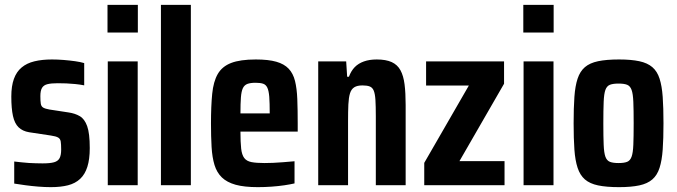

<svg xmlns="http://www.w3.org/2000/svg" viewBox="-20 -763 2788 791"><path d="M189.2 8Q165.4 8 138 5.8Q110.5 3.6 84.5 0.1Q58.5 -3.3 38.6 -6.7V-97.6Q54.5 -96 69.6 -94.2Q84.6 -92.4 98.8 -91.6Q113 -90.9 127.3 -90.4Q141.7 -89.9 155.2 -89.9Q186.2 -89.9 202.6 -94.5Q219 -99.1 225.5 -111.5Q232 -123.8 232 -146.6Q232 -168.7 230.2 -179.9Q228.4 -191.2 219.5 -196.4Q210.6 -201.6 189.8 -204.6L99.8 -218.2Q73 -222.7 56.6 -238.5Q40.2 -254.3 33.4 -285.3Q26.6 -316.2 26.6 -365Q26.6 -408.5 37.3 -438Q47.9 -467.4 69.1 -485Q90.2 -502.7 121.5 -510.3Q152.8 -518 194.1 -518Q217 -518 242 -516Q267 -514 289.6 -510.8Q312.1 -507.6 326.9 -503.1V-411.4Q308.3 -415 289.8 -416.8Q271.3 -418.6 253.4 -419.4Q235.5 -420.1 217.8 -420.1Q191.2 -420.1 175.7 -416.3Q160.1 -412.5 153.2 -401.1Q146.3 -389.7 146.3 -366.7Q146.3 -346.4 148.1 -335.4Q150 -324.4 158.2 -319.6Q166.4 -314.8 183.8 -311.8L262.2 -299.8Q288.8 -296 308.6 -284.5Q328.4 -273.1 339.1 -243.4Q349.8 -213.8 349.8 -153.2Q349.8 -106.8 339.9 -75.8Q330.1 -44.7 310.2 -26.1Q290.3 -7.4 260.3 0.3Q230.2 8 189.2 8Z M422.9 -628.9V-743H547.9V-628.9ZM424 0V-510H547.3V0Z M643 0V-743H766.3V0Z M1042.2 8Q986.3 8 950.6 -1.9Q914.9 -11.9 894.1 -32Q873.2 -52.2 863.7 -83.4Q854.2 -114.6 851.7 -157.2Q849.2 -199.7 849.2 -254Q849.2 -325.8 854.2 -376.4Q859.2 -427 877.1 -458.1Q895.1 -489.3 932.3 -503.6Q969.5 -518 1034 -518Q1085.6 -518 1118.3 -508.7Q1150.9 -499.4 1169.3 -479.9Q1187.7 -460.4 1195.4 -429.4Q1203.1 -398.4 1204.8 -354.9Q1206.5 -311.4 1206.5 -254.6V-220.9H970.6Q970.6 -176.9 973.5 -151Q976.4 -125.1 986.2 -112.1Q996 -99.1 1015.9 -95.2Q1035.8 -91.3 1069.7 -91.3Q1086.5 -91.3 1105.2 -92.1Q1123.8 -92.9 1146.2 -94.7Q1168.7 -96.6 1193.4 -98.7V-7.4Q1176.5 -3.4 1151.5 0.3Q1126.4 4 1098.1 6Q1069.9 8 1042.2 8ZM1091.2 -279.6V-295.9Q1091.2 -339 1089.3 -364.1Q1087.3 -389.2 1081.4 -401.7Q1075.5 -414.2 1064 -418.1Q1052.4 -422 1032.9 -422Q1012.2 -422 999.5 -417.4Q986.8 -412.7 980.6 -399.8Q974.4 -386.8 972.5 -361.7Q970.6 -336.5 970.6 -295.9H1106.1Z M1291 0V-510H1406.2L1410.2 -446.8H1417.5Q1426.5 -471 1441.5 -486.5Q1456.6 -501.9 1479.3 -509.9Q1502 -518 1532 -518Q1569.9 -518 1593.7 -507.2Q1617.5 -496.3 1629.8 -473.6Q1642.2 -450.9 1646.7 -415.6Q1651.2 -380.2 1651.2 -330.6V0H1528.3V-283.3Q1528.3 -326.2 1526.7 -351.6Q1525 -376.9 1519.7 -389.6Q1514.4 -402.4 1503.4 -406.7Q1492.5 -411.1 1473.4 -411.1Q1451.7 -411.1 1439.5 -403.4Q1427.2 -395.6 1421.9 -378.4Q1416.6 -361.3 1415.2 -333Q1413.9 -304.7 1413.9 -262.5V0Z M1727.8 0V-92L1911.6 -410.7H1735.4V-510H2056.6V-418L1872.9 -99.3H2058.6V0Z M2135.9 -628.9V-743H2260.9V-628.9ZM2137 0V-510H2260.3V0Z M2530.4 8Q2478.3 8 2444 0.8Q2409.7 -6.4 2389.6 -23.9Q2369.5 -41.4 2359.6 -71.7Q2349.6 -101.9 2346.4 -146.9Q2343.2 -191.9 2343.2 -255Q2343.2 -318.6 2346.4 -363.8Q2349.6 -409 2359.6 -439Q2369.5 -469 2389.6 -486.3Q2409.7 -503.6 2444 -510.8Q2478.3 -518 2530.4 -518Q2580 -518 2613.8 -510.8Q2647.5 -503.6 2667.6 -486.3Q2687.7 -469 2697.3 -439Q2707 -409 2710.2 -363.8Q2713.4 -318.6 2713.4 -255Q2713.4 -191.9 2710.2 -146.9Q2707 -101.9 2697.3 -71.7Q2687.7 -41.4 2667.6 -23.9Q2647.5 -6.4 2613.8 0.8Q2580 8 2530.4 8ZM2528.3 -91.3Q2551.2 -91.3 2563.7 -96.3Q2576.2 -101.3 2582 -117.4Q2587.9 -133.6 2589.2 -166.6Q2590.6 -199.5 2590.6 -255Q2590.6 -310.5 2589.2 -343.4Q2587.9 -376.4 2582 -392.6Q2576.2 -408.7 2563.7 -413.7Q2551.2 -418.7 2528.3 -418.7Q2505.4 -418.7 2492.7 -413.7Q2480 -408.7 2474.1 -392.6Q2468.3 -376.4 2467 -343.4Q2465.6 -310.5 2465.6 -255Q2465.6 -199.5 2467 -166.6Q2468.3 -133.6 2474.1 -117.4Q2480 -101.3 2492.7 -96.3Q2505.4 -91.3 2528.3 -91.3Z"/></svg>

Font: Saira Thin Condensed
Style: Regular
Weight: 100
Width: 3
Version: Version 1.101